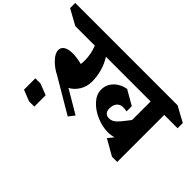

<svg xmlns="http://www.w3.org/2000/svg" viewBox="-287 -1217 1844 1844"><g transform="rotate(45 635.0 -295.0)"><path d="M1408 -630H1227V9H1156L995 -83L1042 -141Q1006 -129 959 -129Q887 -129 808.5 -162Q730 -195 678 -251.5Q626 -308 626 -373Q626 -441 673 -490.5Q720 -540 798 -555L947 -469V-398Q923 -403 896 -403Q855 -403 832.5 -375.5Q810 -348 810 -300Q810 -268 827 -249.5Q844 -231 874 -231Q913 -231 943.5 -258.5Q974 -286 1019 -346L1043 -377V-629H436Q472 -573 491.5 -504.5Q511 -436 511 -366Q511 -299 477.5 -244Q444 -189 393 -163L629 -24L582 36L229 -172Q164 -204 115 -255.5Q66 -307 66 -350Q66 -388 98.5 -407.5Q131 -427 188 -427Q244 -427 314 -409Q318 -430 318 -460Q318 -545 285 -629H20L-138 -716V-786H1252L1408 -701ZM288 196H217L103 151V-3H173L288 42Z"/></g></svg>

Font: Inknut Antiqua ExtraBold
Style: Regular
Weight: 800
Designer: Claus Eggers Sørensen
Foundry: Claus Eggers Sørensen
Version: Version 1.003; ttfautohint (v1.8.2) -l 8 -r 50 -G 200 -x 14 